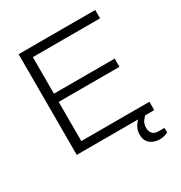

<svg xmlns="http://www.w3.org/2000/svg" viewBox="-195 -826 1070 1133"><g transform="rotate(-30 340.5 -260.0)"><path d="M95 0V-686H617V-629H159V-380H573V-324H159V-57H623V0ZM568 166Q546 166 524.5 158Q503 150 489.5 131.5Q476 113 476 83Q476 53 490 30Q504 7 526 -12H566V-5Q555 5 542 22.5Q529 40 529 67Q529 90 541.5 105.5Q554 121 586 121H623V152Q610 159 595 162.5Q580 166 568 166Z"/></g></svg>

Font: Archivo SemiBold ExtraLight
Style: Regular
Weight: 250
Version: Version 2.001